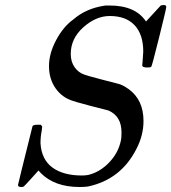

<svg xmlns="http://www.w3.org/2000/svg" viewBox="-20 -726 685 768"><path d="M553 -520Q553 -588 518.5 -625Q484 -662 419 -662Q364 -662 313.5 -617Q263 -572 263 -510Q263 -479 278.5 -457Q294 -435 319 -427Q322 -425 388.5 -407.5Q455 -390 456 -390Q471 -386 494 -370Q554 -327 554 -242Q554 -185 526 -131Q464 -8 332 20Q320 22 298 22Q199 22 144 -33L134 -44L106 -13Q78 18 75 20Q72 22 65 22Q52 22 52 14Q52 11 110 -221Q112 -227 130 -227H143Q148 -222 148.5 -220.5Q149 -219 147 -204Q142 -179 142 -153Q146 -88 189.5 -56Q233 -24 308 -24Q318 -24 332 -26Q379 -37 416.5 -76Q454 -115 464 -166Q466 -174 466 -197Q466 -261 414 -284Q408 -285 342 -302.5Q276 -320 273 -322Q229 -335 202.5 -372.5Q176 -410 176 -462Q176 -512 204.5 -565.5Q233 -619 273 -648Q324 -692 396 -703Q400 -704 407 -704H418Q522 -704 564 -640L623 -704Q645 -710 645 -698Q645 -691 616.5 -576.5Q588 -462 585 -459Q582 -456 569 -456Q549 -456 549 -465Q549 -471 550 -475Q550 -480 551.5 -496.5Q553 -513 553 -520Z"/></svg>

Font: KaTeX_Math
Style: Italic
Weight: 400
Version: Version 3699957226